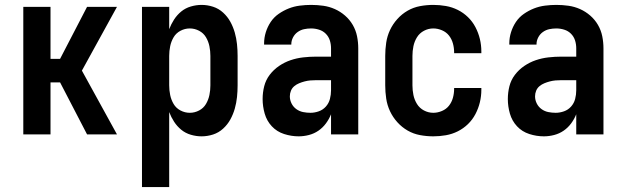

<svg xmlns="http://www.w3.org/2000/svg" viewBox="-20 -548 2540 783"><path d="M335 0 225 -212H186V0H75V-520H186V-308H225L335 -520H457L314 -260L457 0Z M559 215V-520H670V-429Q678 -450 690 -468.5Q702 -487 719 -501Q736 -515 758 -521.5Q780 -528 802 -528Q826 -528 849 -520.5Q872 -513 890 -496.5Q908 -480 919.5 -459Q931 -438 937.5 -415Q944 -392 946.5 -368Q949 -344 949 -320V-200Q949 -176 946.5 -152Q944 -128 937.5 -105Q931 -82 919.5 -61Q908 -40 890 -23.5Q872 -7 849 0.5Q826 8 802 8Q780 8 758 1.5Q736 -5 719 -19Q702 -33 690 -51.5Q678 -70 670 -91V215ZM754 -88Q774 -88 792 -97.5Q810 -107 820 -124Q830 -141 834 -160.5Q838 -180 838 -200V-320Q838 -340 834 -359.5Q830 -379 820 -396Q810 -413 792 -422.5Q774 -432 754 -432Q734 -432 716 -422.5Q698 -413 688 -396Q678 -379 674 -359.5Q670 -340 670 -320V-200Q670 -180 674 -160.5Q678 -141 688 -124Q698 -107 716 -97.5Q734 -88 754 -88Z M1198 8Q1168 8 1138.5 -1.5Q1109 -11 1088.5 -33Q1068 -55 1059.5 -84.5Q1051 -114 1051 -144Q1051 -171 1057.5 -196.5Q1064 -222 1080 -243Q1096 -264 1118 -279Q1140 -294 1165 -302.5Q1190 -311 1216.5 -314Q1243 -317 1269 -317H1330V-351Q1330 -368 1325 -383.5Q1320 -399 1308.5 -410.5Q1297 -422 1281 -427Q1265 -432 1249 -432Q1234 -432 1220 -429Q1206 -426 1194 -417.5Q1182 -409 1175 -395.5Q1168 -382 1168 -368V-366H1057V-371Q1057 -394 1064 -416.5Q1071 -439 1084 -458.5Q1097 -478 1116.5 -491.5Q1136 -505 1157.5 -513.5Q1179 -522 1202.5 -525Q1226 -528 1249 -528Q1274 -528 1298.5 -524.5Q1323 -521 1345.5 -511Q1368 -501 1387 -484.5Q1406 -468 1418.5 -446.5Q1431 -425 1436 -400.5Q1441 -376 1441 -351V0H1330V-82Q1322 -62 1309 -44.5Q1296 -27 1278.5 -15Q1261 -3 1240 2.5Q1219 8 1198 8ZM1246 -88Q1263 -88 1280 -94Q1297 -100 1309 -113.5Q1321 -127 1325.5 -144.5Q1330 -162 1330 -180V-221H1269Q1257 -221 1245.5 -220Q1234 -219 1222.5 -216Q1211 -213 1200 -208.5Q1189 -204 1180 -196.5Q1171 -189 1166.5 -178Q1162 -167 1162 -155Q1162 -140 1169 -126Q1176 -112 1188.5 -103Q1201 -94 1216 -91Q1231 -88 1246 -88Z M1747 8Q1720 8 1693 3Q1666 -2 1642.5 -15.5Q1619 -29 1600.5 -49.5Q1582 -70 1570.5 -94.5Q1559 -119 1555 -146Q1551 -173 1551 -200V-320Q1551 -347 1555 -374Q1559 -401 1570.5 -425.5Q1582 -450 1600.5 -470.5Q1619 -491 1642.5 -504.5Q1666 -518 1693 -523Q1720 -528 1747 -528Q1773 -528 1798.5 -523.5Q1824 -519 1847 -507.5Q1870 -496 1888.5 -478Q1907 -460 1919 -437Q1931 -414 1937 -389Q1943 -364 1943 -338V-331H1832V-334Q1832 -353 1827 -371Q1822 -389 1811 -403Q1800 -417 1782.5 -424.5Q1765 -432 1747 -432Q1727 -432 1709 -422.5Q1691 -413 1680.5 -396Q1670 -379 1666 -359.5Q1662 -340 1662 -320V-200Q1662 -180 1666 -160.5Q1670 -141 1680.5 -124Q1691 -107 1709 -97.5Q1727 -88 1747 -88Q1765 -88 1782.5 -95.5Q1800 -103 1811 -117Q1822 -131 1827 -149Q1832 -167 1832 -186V-189H1943V-182Q1943 -156 1937 -131Q1931 -106 1919 -83Q1907 -60 1888.5 -42Q1870 -24 1847 -12.5Q1824 -1 1798.5 3.5Q1773 8 1747 8Z M2198 8Q2168 8 2138.5 -1.5Q2109 -11 2088.5 -33Q2068 -55 2059.5 -84.5Q2051 -114 2051 -144Q2051 -171 2057.5 -196.5Q2064 -222 2080 -243Q2096 -264 2118 -279Q2140 -294 2165 -302.5Q2190 -311 2216.5 -314Q2243 -317 2269 -317H2330V-351Q2330 -368 2325 -383.5Q2320 -399 2308.5 -410.5Q2297 -422 2281 -427Q2265 -432 2249 -432Q2234 -432 2220 -429Q2206 -426 2194 -417.5Q2182 -409 2175 -395.5Q2168 -382 2168 -368V-366H2057V-371Q2057 -394 2064 -416.5Q2071 -439 2084 -458.5Q2097 -478 2116.5 -491.5Q2136 -505 2157.5 -513.5Q2179 -522 2202.5 -525Q2226 -528 2249 -528Q2274 -528 2298.5 -524.5Q2323 -521 2345.5 -511Q2368 -501 2387 -484.5Q2406 -468 2418.5 -446.5Q2431 -425 2436 -400.5Q2441 -376 2441 -351V0H2330V-82Q2322 -62 2309 -44.5Q2296 -27 2278.5 -15Q2261 -3 2240 2.5Q2219 8 2198 8ZM2246 -88Q2263 -88 2280 -94Q2297 -100 2309 -113.5Q2321 -127 2325.5 -144.5Q2330 -162 2330 -180V-221H2269Q2257 -221 2245.5 -220Q2234 -219 2222.5 -216Q2211 -213 2200 -208.5Q2189 -204 2180 -196.5Q2171 -189 2166.5 -178Q2162 -167 2162 -155Q2162 -140 2169 -126Q2176 -112 2188.5 -103Q2201 -94 2216 -91Q2231 -88 2246 -88Z"/></svg>

Font: Iosevka Term Curly
Style: Bold
Weight: 700
Designer: Belleve Invis
Foundry: Belleve Invis
Version: Version 32.3.0